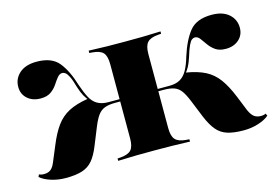

<svg xmlns="http://www.w3.org/2000/svg" viewBox="-66 -563 1027 706"><g transform="rotate(-15 447.0 -209.5)"><path d="M785.5 11.3Q747.6 11.3 723.4 3.6Q699.2 -4 683.1 -23Q666.9 -41.9 652.4 -76.6L626.6 -140.3Q615.3 -168.5 604.8 -183.1Q594.4 -197.6 579 -203.2Q563.7 -208.9 539.5 -208.9H500.8V-217.7H562.9Q587.9 -217.7 604 -227Q620.2 -236.3 631 -255.6Q641.9 -275 650.8 -305.6Q669.4 -364.5 696 -397.2Q722.6 -429.8 779.8 -429.8Q821.8 -429.8 845.2 -409.3Q868.5 -388.7 868.5 -357.3Q868.5 -329.8 849.2 -312.5Q829.8 -295.2 799.2 -295.2Q775 -295.2 760.1 -305.6Q745.2 -316.1 735.5 -330.2Q725.8 -344.4 717.7 -354.8Q709.7 -365.3 699.2 -365.3Q692.7 -365.3 687.1 -360.9Q681.5 -356.5 675 -342.7Q668.5 -329 659.7 -300Q653.2 -279.8 646 -266.5Q638.7 -253.2 628.2 -241.9L633.9 -249.2Q678.2 -241.9 706.9 -227Q735.5 -212.1 755.2 -185.1Q775 -158.1 792.7 -114.5L816.1 -56.5Q824.2 -38.7 834.3 -31Q844.4 -23.4 859.7 -23.4Q871 -23.4 878.2 -27.4L882.3 -18.5Q867.7 -5.6 841.5 2.8Q815.3 11.3 785.5 11.3ZM108.1 11.3Q78.2 11.3 52 2.8Q25.8 -5.6 11.3 -18.5L15.3 -27.4Q22.6 -23.4 33.9 -23.4Q50 -23.4 59.7 -31Q69.4 -38.7 76.6 -56.5L100.8 -114.5Q118.5 -158.1 138.3 -185.1Q158.1 -212.1 186.7 -227Q215.3 -241.9 259.7 -249.2L265.3 -241.9Q254.8 -253.2 247.6 -266.5Q240.3 -279.8 233.9 -300Q225.8 -329 219 -342.7Q212.1 -356.5 206 -360.9Q200 -365.3 194.4 -365.3Q183.9 -365.3 175.4 -354.8Q166.9 -344.4 157.7 -330.2Q148.4 -316.1 133.5 -305.6Q118.5 -295.2 94.4 -295.2Q63.7 -295.2 44.4 -312.5Q25 -329.8 25 -357.3Q25 -388.7 48.4 -409.3Q71.8 -429.8 113.7 -429.8Q171 -429.8 197.6 -397.2Q224.2 -364.5 241.9 -305.6Q252.4 -275 262.9 -255.6Q273.4 -236.3 289.9 -227Q306.5 -217.7 329.8 -217.7H391.9V-208.9H354Q329.8 -208.9 314.5 -203.2Q299.2 -197.6 288.3 -183.1Q277.4 -168.5 266.1 -140.3L240.3 -76.6Q226.6 -41.9 210.5 -23Q194.4 -4 170.2 3.6Q146 11.3 108.1 11.3ZM373.4 -209.7V-350.8Q373.4 -381.5 362.1 -394.4Q350.8 -407.3 321 -409.7L309.7 -410.5V-419.4Q351.6 -417.7 380.2 -417.3Q408.9 -416.9 446 -416.9Q483.9 -416.9 512.9 -417.3Q541.9 -417.7 583.1 -419.4V-410.5L571 -409.7Q541.9 -407.3 530.2 -394.4Q518.5 -381.5 518.5 -350.8V-209.7ZM446 -2.4Q408.9 -2.4 380.2 -2Q351.6 -1.6 309.7 0V-8.9L321 -9.7Q350.8 -12.1 362.1 -25Q373.4 -37.9 373.4 -68.5V-209.7H518.5V-68.5Q518.5 -37.9 530.2 -25Q541.9 -12.1 571 -9.7L583.1 -8.9V0Q541.9 -1.6 512.9 -2Q483.9 -2.4 446 -2.4Z"/></g></svg>

Font: Playfair 144pt SemiExpanded Black
Style: Regular
Weight: 900
Width: 6
Designer: Claus Eggers Sørensen
Foundry: Claus Eggers Sørensen
Version: Version 2.203